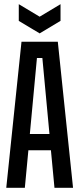

<svg xmlns="http://www.w3.org/2000/svg" viewBox="-20 -900 380 920"><path d="M10 0 83 -700H257L330 0H241L224 -180H116L99 0ZM123 -258H217L183 -622H157ZM270 -880V-800L170 -740L70 -800V-880L170 -820Z"/></svg>

Font: Tektur Condensed
Style: Regular
Weight: 400
Width: 3
Designer: Adam Jagosz
Foundry: Adam Jagosz
Version: Version 1.005;gftools[0.9.30]